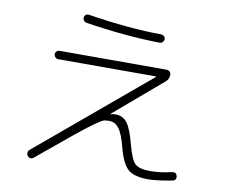

<svg xmlns="http://www.w3.org/2000/svg" viewBox="-84 -867 1168 997"><g transform="rotate(10 500.0 -368.5)"><path d="M153.3 17.6Q135.7 31.2 121.1 14.6Q115.2 7.8 116.2 -2Q117.2 -11.7 124 -17.6L706.1 -505.9V-506.8Q706.1 -507.8 705.1 -507.8H189.5Q180.7 -507.8 173.8 -514.6Q167 -521.5 167 -530.3Q167 -539.1 173.3 -545.4Q179.7 -551.8 189.5 -551.8H752.9Q762.7 -551.8 769.5 -545.4Q776.4 -539.1 776.4 -529.3Q776.4 -504.9 758.8 -491.2L504.9 -274.4L503.9 -273.4H505.9Q516.6 -277.3 532.2 -277.3Q571.3 -277.3 594.2 -247.6Q617.2 -217.8 639.6 -131.8Q659.2 -57.6 681.6 -38.1Q704.1 -18.6 761.7 -18.6Q811.5 -18.6 875 -33.2Q896.5 -37.1 900.4 -16.6Q905.3 4.9 882.8 9.8Q807.6 24.4 758.8 25.4Q683.6 25.4 651.4 -2.4Q619.1 -30.3 597.7 -110.4Q579.1 -183.6 558.1 -210.9Q537.1 -238.3 506.8 -238.3Q488.3 -238.3 477.5 -235.4Q466.8 -232.4 427.2 -204.1Q387.7 -175.8 332.5 -130.4Q277.3 -85 153.3 17.6ZM307.6 -762.7Q523.4 -728.5 693.4 -727.5Q702.1 -727.5 709 -721.2Q715.8 -714.8 715.8 -706.1Q715.8 -697.3 709 -690.4Q702.1 -683.6 693.4 -683.6Q511.7 -686.5 299.8 -719.7Q291 -721.7 286.1 -729Q281.2 -736.3 282.2 -745.1Q283.2 -753.9 291 -759.3Q298.8 -764.6 307.6 -762.7Z"/></g></svg>

Font: Rounded-L Mgen+ 1mn light
Style: Regular
Weight: 200
Designer: [Source Han Sans]
Ryoko NISHIZUKA  (kana & ideographs); Paul D. Hunt (Latin, Greek & Cyrillic); Wenlong ZHANG  (bopomofo
Version: Version 1.059.20150602